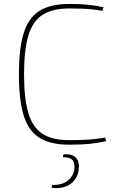

<svg xmlns="http://www.w3.org/2000/svg" viewBox="-20 -722 601 974"><path d="M331 -702Q371 -702 400 -700Q429 -698 454 -694.5Q479 -691 505 -685L499 -667Q471 -672 447 -674.5Q423 -677 396 -678Q369 -679 331 -679Q246 -679 196 -647Q146 -615 124 -542Q102 -469 102 -345Q102 -221 124 -148Q146 -75 196 -43Q246 -11 331 -11Q391 -11 432.5 -14Q474 -17 513 -24L519 -6Q479 3 436.5 7.5Q394 12 331 12Q237 12 181 -22.5Q125 -57 100.5 -135Q76 -213 76 -345Q76 -477 100.5 -555Q125 -633 181 -667.5Q237 -702 331 -702ZM302 61Q328 59 345.5 65.5Q363 72 372 87Q381 102 380 126Q380 159 363 185Q346 211 315 223.5Q284 236 241 231L245 216Q298 218 328 190.5Q358 163 358 126Q358 98 345 87Q332 76 299 75Z"/></svg>

Font: Exo 2 Thin
Style: Regular
Weight: 250
Designer: Natanael Gama
Foundry: Natanael Gama
Version: Version 2.010